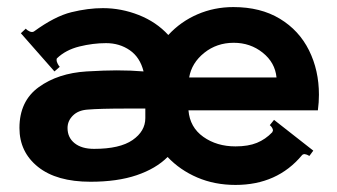

<svg xmlns="http://www.w3.org/2000/svg" viewBox="-20 -501 952 543"><path d="M882 -233Q882 -212 879 -189H513Q517 -141 555 -114Q593 -87 646 -87Q682 -87 706.5 -97Q731 -107 750 -127Q752 -131 752 -132Q752 -136 749 -140.5Q746 -145 743 -147L755 -162L866 -75L855 -60Q840 -69 834 -62Q764 22 646 22Q587 22 538 1Q489 -20 454 -57Q421 -24 366.5 -5.5Q312 13 236 13Q140 13 87.5 -29Q35 -71 35 -139Q35 -215 89.5 -254.5Q144 -294 225 -299Q277 -302 310 -302Q350 -302 386 -299Q376 -339 347 -359Q318 -379 280 -379Q243 -379 204.5 -369.5Q166 -360 141 -336Q140 -335 140 -331Q140 -327 143 -321Q146 -315 149 -312L134 -299L39 -407L53 -420Q57 -415 64 -412Q71 -409 76 -412Q135 -455 182 -466.5Q229 -478 271 -478Q323 -478 372.5 -458.5Q422 -439 456 -402Q491 -440 538.5 -460.5Q586 -481 640 -481Q717 -481 771.5 -448Q826 -415 854 -358.5Q882 -302 882 -233ZM762 -282Q758 -324 723 -352Q688 -380 641 -380Q593 -380 557.5 -351.5Q522 -323 515 -282ZM391 -167V-194H339Q262 -194 227 -191Q201 -189 186 -174Q171 -159 171 -139Q171 -112 191 -96Q211 -80 246 -80Q319 -80 355 -105Q391 -130 391 -167Z"/></svg>

Font: Aoboshi One
Style: Regular
Weight: 400
Designer: IKIMOJI
Foundry: Natsumi Matsuba
Version: Version 1.000; ttfautohint (v1.8.3)